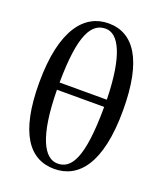

<svg xmlns="http://www.w3.org/2000/svg" viewBox="-150 -911 868 1024"><g transform="rotate(20 283.5 -398.5)"><path d="M280 16C417 16 519 -100 519 -403C519 -691 430 -813 289 -813C155 -813 48 -695 48 -389C48 -102 139 16 280 16ZM287 -17C211 -17 153 -121 150 -386H418C417 -92 364 -17 287 -17ZM150 -427C152 -706 206 -781 284 -781C357 -781 413 -676 418 -427Z"/></g></svg>

Font: Noto Serif HK SemiBold
Style: Regular
Weight: 600
Designer: Ryoko NISHIZUKA 西塚涼子 (kana & ideographs); Frank Grießhammer (Latin, Greek & Cyrillic); Wenlong ZHANG 张文龙 (bopomofo); San
Foundry: Adobe
Version: Version 2.001;hotconv 1.1.0;makeotfexe 2.6.0